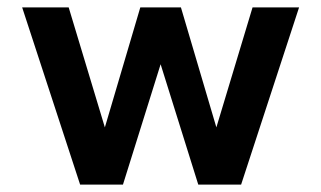

<svg xmlns="http://www.w3.org/2000/svg" viewBox="-20 -500 870 520"><path d="M40 -480H166L264 -155L360 -480H470L566 -155L664 -480H790L633 0H517L415 -326L313 0H197Z"/></svg>

Font: Prompt Medium
Style: Regular
Weight: 500
Designer: Katatrad Team
Foundry: CadsonDemak
Version: Version 1.001